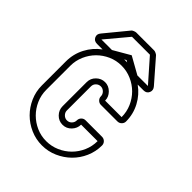

<svg xmlns="http://www.w3.org/2000/svg" viewBox="-207 -831 955 955"><g transform="rotate(45 271.0 -353.5)"><path d="M165 -708Q167 -711 175.5 -714.5Q184 -718 189 -718H315Q320 -718 327.5 -714.5Q335 -711 338 -708L440 -591Q454 -575 446.5 -557.5Q439 -540 418 -540H377Q418 -511 442 -466Q466 -421 466 -369Q466 -357 457 -348Q448 -339 435 -339H319Q307 -339 298 -348Q289 -357 289 -369Q289 -383 278.5 -393.5Q268 -404 254 -404Q240 -404 229.5 -394Q219 -384 219 -369V-200Q219 -186 229.5 -175.5Q240 -165 254 -165Q269 -165 279 -175.5Q289 -186 289 -200Q289 -213 298 -222Q307 -231 319 -231H435Q448 -231 457 -222Q466 -213 466 -200Q466 -157 449 -118.5Q432 -80 403 -51.5Q374 -23 335.5 -6Q297 11 254 11Q211 11 172.5 -6Q134 -23 105.5 -51.5Q77 -80 60 -118.5Q43 -157 43 -200V-369Q43 -421 66.5 -466Q90 -511 130 -540H91Q70 -540 62 -557Q54 -574 68 -590ZM254 -550Q217 -550 184.5 -535.5Q152 -521 127.5 -496.5Q103 -472 88.5 -439Q74 -406 74 -369V-200Q74 -163 88.5 -130Q103 -97 127.5 -72.5Q152 -48 184.5 -33.5Q217 -19 254 -19Q291 -19 324 -33.5Q357 -48 381.5 -72.5Q406 -97 420.5 -130Q435 -163 435 -200H319Q319 -174 300 -154Q281 -134 254 -134Q227 -134 208 -153.5Q189 -173 189 -200V-369Q189 -396 208.5 -415Q228 -434 254 -434Q280 -434 299.5 -414.5Q319 -395 319 -369H435Q435 -406 420.5 -439Q406 -472 381.5 -496.5Q357 -521 324 -535.5Q291 -550 254 -550ZM91 -571H165L253 -622L344 -571H418L315 -688H189ZM262 -581 252 -587 241 -581H254Z"/></g></svg>

Font: Lichte PostBus
Style: Regular
Weight: 400
Designer: Peter Wiegel
Version: Version 1.001